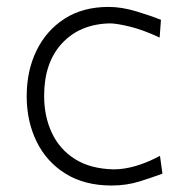

<svg xmlns="http://www.w3.org/2000/svg" viewBox="-20 -540 552 569"><path d="M311 9.8Q355.5 9.8 394.8 -2.7Q434.1 -15.1 461.4 -25.4L454.1 -78.1Q417.5 -58.6 382.8 -48.3Q348.1 -38.1 317.4 -38.1Q248 -39.6 202.4 -68.4Q156.7 -97.2 133.8 -146Q110.8 -194.8 110.8 -255.9Q110.8 -354.5 163.8 -411.6Q216.8 -468.8 305.7 -470.7Q325.2 -470.7 364.5 -461.2Q403.8 -451.7 453.1 -428.7L457 -481.4Q427.2 -493.2 384 -506.3Q340.8 -519.5 301.8 -519.5Q225.6 -519.5 171.4 -484.6Q117.2 -449.7 88.1 -389.9Q59.1 -330.1 59.1 -254.9Q59.1 -180.7 88.4 -120.6Q117.7 -60.5 174.1 -25.4Q230.5 9.8 311 9.8Z"/></svg>

Font: Pinar FD VF
Style: Regular
Weight: 300
Designer: Amin Abedi
Version: Version 2.000